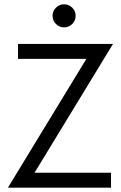

<svg xmlns="http://www.w3.org/2000/svg" viewBox="-20 -870 561 890"><path d="M494.6 -69.3V0H16.6L380.4 -597.2H63.5V-666.5H503.9L140.1 -69.3ZM223.6 -797.4Q223.6 -818.8 239.5 -834.5Q255.4 -850.1 276.9 -850.1Q299.3 -850.1 314.9 -834.5Q330.6 -818.8 330.6 -796.9Q330.6 -774.4 314.9 -758.8Q299.3 -743.2 277.3 -743.2Q254.9 -743.2 239.3 -759Q223.6 -774.9 223.6 -797.4Z"/></svg>

Font: NMS Futura Pro Book
Style: Regular
Weight: 400
Designer: Blend3rman
Version: Version 0.1